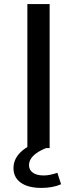

<svg xmlns="http://www.w3.org/2000/svg" viewBox="-20 -725 377 940"><path d="M114 0V-705H223V0ZM183 195Q118 195 82 169.5Q46 144 46 98Q46 56 78 23Q110 -10 173 -33L206 0Q180 10 160.5 23.5Q141 37 131.5 52Q122 67 122 84Q122 107 141 120.5Q160 134 194 134Q210 134 226.5 130.5Q243 127 261 121L279 177Q259 186 234.5 190.5Q210 195 183 195Z"/></svg>

Font: Nunito Sans 10pt Expanded Medium
Style: Regular
Weight: 500
Width: 7
Designer: Vernon Adams
Foundry: Vernon Adams
Version: Version 3.101;gftools[0.9.27]